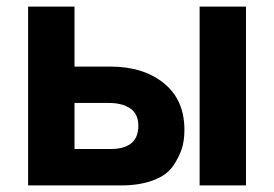

<svg xmlns="http://www.w3.org/2000/svg" viewBox="-20 -560 828 580"><path d="M313 -358.9Q413.1 -358.9 475.1 -308.6Q537.1 -258.3 537.1 -168Q537.1 -134.8 529.1 -110.4Q521 -85.9 503.9 -60.1Q484.4 -30.8 443.1 -15.4Q401.9 0 348.1 0H64.9V-540H205.1V-358.9ZM397.9 -180.2Q397.9 -215.3 373.8 -232.2Q349.6 -249 309.1 -249H205.1V-109.9H314Q397.9 -109.9 397.9 -180.2ZM723.1 -540V0H583V-540Z"/></svg>

Font: Miedinger*
Style: Bold
Weight: 700
Version: Version 001.000